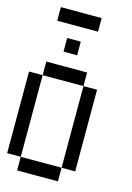

<svg xmlns="http://www.w3.org/2000/svg" viewBox="-170 -1282 939 1363"><g transform="rotate(15 300.0 -600.0)"><path d="M0 -100V-700H100V-100ZM100 -1100V-1200H400V-1100ZM100 -100H400V0H100ZM100 -700V-800H400V-700ZM200 -900V-1000H300V-900ZM400 -100V-700H500V-100Z"/></g></svg>

Font: Galmuri9 Regular
Style: Regular
Weight: 400
Designer: Lee Minseo (quiple)
Version: Version 2.399;hotconv 1.1.1;makeotfexe 2.6.0 DEVELOPMENT